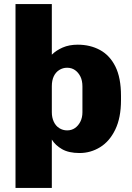

<svg xmlns="http://www.w3.org/2000/svg" viewBox="-20 -740 646 941"><path d="M56 181V-720H234V-472Q255 -493 287 -507Q319 -521 361 -521Q422 -521 470 -495Q518 -469 545.5 -414Q573 -359 573 -270V-249Q573 -163 545 -105Q517 -47 470.5 -18.5Q424 10 370 10Q317 10 284 -9Q251 -28 234 -56V181ZM309 -101Q331 -101 347.5 -112.5Q364 -124 374 -144Q384 -164 384 -190V-316Q384 -345 374 -365Q364 -385 347.5 -396.5Q331 -408 309 -408Q288 -408 270.5 -397Q253 -386 243.5 -366Q234 -346 234 -317V-190Q234 -164 243.5 -143.5Q253 -123 270.5 -112Q288 -101 309 -101Z"/></svg>

Font: Chivo Medium ExtraBold
Style: Regular
Weight: 800
Version: Version 2.002